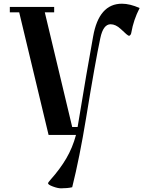

<svg xmlns="http://www.w3.org/2000/svg" viewBox="-20 -731 784 1040"><path d="M33.2 -664.1V-693.4H273.4V-664.1H222.7L371.1 -43H400.4Q452.1 -357.4 484.4 -533.2Q515.6 -710.9 640.6 -710.9Q683.6 -710.9 736.3 -687.5Q703.1 -623 691.4 -554.7Q690.4 -546.9 686.5 -542Q682.6 -537.1 678.7 -537.1Q671.9 -537.1 633.8 -574.2Q606.4 -599.6 579.1 -599.6Q539.1 -599.6 523.4 -524.4Q496.1 -396.5 446.3 -91.8Q411.1 123 371.1 283.2Q345.7 289.1 310.5 289.1Q293 289.1 266.6 279.3Q240.2 269.5 240.2 261.7Q240.2 257.8 253.9 242.2Q304.7 185.5 338.9 127.4Q373 69.3 391.6 0H243.2L84 -664.1Z"/></svg>

Font: Monomakh Unicode TT
Style: Medium
Weight: 500
Designer: Alexey Kryukov, Aleksandr Andreev
Version: Version 1.1